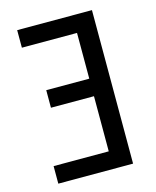

<svg xmlns="http://www.w3.org/2000/svg" viewBox="-111 -812 722 888"><g transform="rotate(-15 250.0 -367.5)"><path d="M57 0H415V-735H57V-651H321V-432H115V-348H321V-84H57Z"/></g></svg>

Font: Iosevka SS08 Medium
Style: Regular
Weight: 500
Monospace: yes
Designer: Belleve Invis
Foundry: Belleve Invis
Version: Version 3.4.3; ttfautohint (v1.8.3)